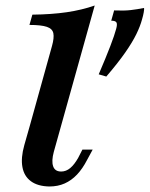

<svg xmlns="http://www.w3.org/2000/svg" viewBox="-20 -661 540 693"><path d="M363.7 -384.7 336.3 -392.7Q362.9 -454.8 378.2 -494.8Q393.5 -534.7 399.2 -556.5Q404 -573.4 400.4 -579.8Q396.8 -586.3 381.5 -586.3L391.9 -623.4Q427.4 -621.8 451.6 -624.6Q475.8 -627.4 500 -632.3Q500.8 -628.2 498.8 -616.5Q496.8 -604.8 492.7 -591.1Q486.3 -566.9 472.2 -537.9Q458.1 -508.9 432.3 -471.8Q406.5 -434.7 363.7 -384.7ZM87.9 -208.1 167.7 -495.2Q175.8 -524.2 172.6 -540.7Q169.4 -557.3 149.2 -564.1Q129 -571 86.3 -571L96.8 -608.1Q166.1 -608.9 221 -616.9Q275.8 -625 321.8 -641.1L200.8 -208.1ZM174.2 -112.9Q165.3 -79.8 171.8 -60.9Q178.2 -41.9 200.8 -41.9Q218.5 -41.9 233.5 -54.4Q248.4 -66.9 262.1 -91.1L277.4 -121H314.5L294.4 -83.9Q278.2 -52.4 258.1 -31Q237.9 -9.7 213.3 1.2Q188.7 12.1 158.1 12.1Q116.1 11.3 91.5 -6.9Q66.9 -25 60.9 -58.1Q54.8 -91.1 67.7 -137.1L87.9 -208.1H200.8Z"/></svg>

Font: Playfair 9pt
Style: Bold Italic
Weight: 700
Italic angle: -15.6°
Designer: Claus Eggers Sørensen
Foundry: Claus Eggers Sørensen
Version: Version 2.203